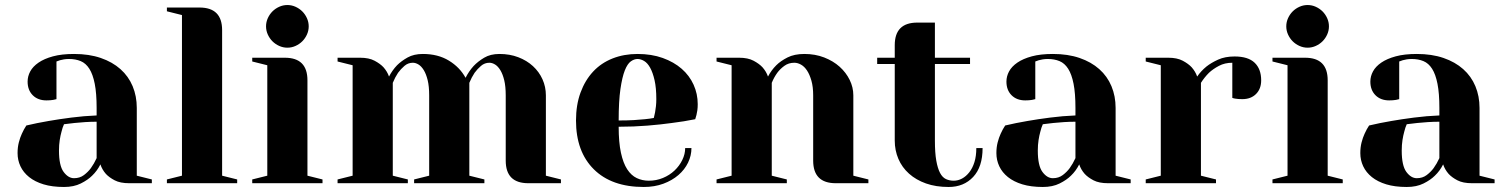

<svg xmlns="http://www.w3.org/2000/svg" viewBox="-20 -730 5995 765"><path d="M235 -235Q229 -222 225 -205Q221 -191 218 -172Q215 -153 215 -130Q215 -70 233.5 -45Q252 -20 275 -20Q298 -20 314.5 -32.5Q331 -45 342 -60Q355 -78 365 -100V-245Q342 -245 319 -243.5Q296 -242 277 -240Q255 -237 235 -235ZM275 -515Q335 -515 381.5 -499Q428 -483 460 -454.5Q492 -426 508.5 -386.5Q525 -347 525 -300V-30L585 -15V0H495Q459 0 437 -11.5Q415 -23 402 -37Q387 -54 380 -75Q367 -49 347 -30Q330 -13 302 1Q274 15 235 15Q188 15 153.5 4.5Q119 -6 96 -24.5Q73 -43 61.5 -67.5Q50 -92 50 -120Q50 -143 55 -162.5Q60 -182 67 -197Q75 -215 85 -230Q127 -240 174 -248Q214 -255 264 -261.5Q314 -268 365 -270V-300Q365 -358 357.5 -396Q350 -434 336 -456Q322 -478 301.5 -486.5Q281 -495 255 -495Q244 -495 235 -493.5Q226 -492 219 -490Q211 -487 205 -485V-335Q198 -333 192 -332Q186 -331 179.5 -330.5Q173 -330 165 -330Q131 -330 110.5 -350.5Q90 -371 90 -405Q90 -426 100.5 -445.5Q111 -465 133.5 -480.5Q156 -496 191 -505.5Q226 -515 275 -515Z M775 -700Q865 -700 865 -610V-30L925 -15V0H645V-15L705 -30V-670L645 -685V-700Z M1040 -625Q1040 -642 1047 -657.5Q1054 -673 1065.5 -684.5Q1077 -696 1092.5 -703Q1108 -710 1125 -710Q1142 -710 1157.5 -703Q1173 -696 1184.5 -684.5Q1196 -673 1203 -657.5Q1210 -642 1210 -625Q1210 -608 1203 -592.5Q1196 -577 1184.5 -565.5Q1173 -554 1157.5 -547Q1142 -540 1125 -540Q1108 -540 1092.5 -547Q1077 -554 1065.5 -565.5Q1054 -577 1047 -592.5Q1040 -608 1040 -625ZM1115 -500Q1205 -500 1205 -410V-30L1265 -15V0H985V-15L1045 -30V-470L985 -485V-500Z M1995 -350Q1995 -386 1989 -410.5Q1983 -435 1973.5 -450.5Q1964 -466 1952.5 -473Q1941 -480 1930 -480Q1911 -480 1896.5 -467.5Q1882 -455 1871 -440Q1859 -422 1850 -400V-30L1910 -15V0H1630V-15L1690 -30V-350Q1690 -386 1684 -410.5Q1678 -435 1668.5 -450.5Q1659 -466 1647.5 -473Q1636 -480 1625 -480Q1606 -480 1591.5 -467.5Q1577 -455 1566 -440Q1554 -422 1545 -400V-30L1605 -15V0H1325V-15L1385 -30V-470L1325 -485V-500H1415Q1450 -500 1472.5 -488Q1495 -476 1508 -462Q1523 -445 1530 -425Q1543 -450 1562 -470Q1579 -487 1604 -501Q1629 -515 1665 -515Q1725 -515 1768.5 -488.5Q1812 -462 1835 -420Q1848 -446 1867 -467Q1884 -485 1909 -500Q1934 -515 1970 -515Q2011 -515 2045 -502Q2079 -489 2103.5 -466.5Q2128 -444 2141.5 -414Q2155 -384 2155 -350V-30L2215 -15V0H2085Q1995 0 1995 -90Z M2445 -250Q2479 -250 2505 -251.5Q2531 -253 2549 -255Q2570 -257 2585 -260Q2587 -270 2590 -282Q2592 -293 2593.5 -306.5Q2595 -320 2595 -335Q2595 -380 2588 -410.5Q2581 -441 2570.5 -460Q2560 -479 2546.5 -487Q2533 -495 2520 -495Q2507 -495 2493.5 -485.5Q2480 -476 2469.5 -449.5Q2459 -423 2452 -375Q2445 -327 2445 -250ZM2545 15Q2417 15 2346 -55.5Q2275 -126 2275 -250Q2275 -312 2293 -361Q2311 -410 2343 -444.5Q2375 -479 2420.5 -497Q2466 -515 2520 -515Q2576 -515 2620.5 -499Q2665 -483 2696 -456Q2727 -429 2743.5 -392.5Q2760 -356 2760 -315Q2760 -301 2758.5 -290.5Q2757 -280 2755 -272Q2752 -262 2750 -255Q2706 -246 2657 -240Q2615 -234 2560 -229.5Q2505 -225 2445 -225Q2445 -163 2454 -121.5Q2463 -80 2479 -55.5Q2495 -31 2517 -20.5Q2539 -10 2565 -10Q2595 -10 2621.5 -21Q2648 -32 2667.5 -50.5Q2687 -69 2698.5 -92.5Q2710 -116 2710 -140H2735Q2735 -110 2721.5 -82Q2708 -54 2683 -32.5Q2658 -11 2623 2Q2588 15 2545 15Z M3220 -350Q3220 -384 3213 -408.5Q3206 -433 3195.5 -449Q3185 -465 3171.5 -472.5Q3158 -480 3145 -480Q3122 -480 3105 -467.5Q3088 -455 3077 -440Q3064 -422 3055 -400V-30L3115 -15V0H2835V-15L2895 -30V-470L2835 -485V-500H2925Q2960 -500 2982.5 -488Q3005 -476 3018 -462Q3033 -445 3040 -425Q3053 -450 3073 -470Q3090 -487 3117.5 -501Q3145 -515 3185 -515Q3228 -515 3264 -501Q3300 -487 3325.5 -464Q3351 -441 3365.5 -411.5Q3380 -382 3380 -350V-30L3440 -15V0H3310Q3220 0 3220 -90Z M3545 -550Q3545 -640 3635 -640H3705V-500H3845V-475H3705V-170Q3705 -121 3710.5 -90Q3716 -59 3725.5 -41Q3735 -23 3749 -16.5Q3763 -10 3780 -10Q3797 -10 3813 -18.5Q3829 -27 3842 -43.5Q3855 -60 3862.5 -84Q3870 -108 3870 -140H3895Q3895 -65 3857.5 -25Q3820 15 3760 15Q3709 15 3669.5 1Q3630 -13 3602 -38Q3574 -63 3559.5 -97Q3545 -131 3545 -170V-475H3475V-500H3545Z M4135 -235Q4129 -222 4125 -205Q4121 -191 4118 -172Q4115 -153 4115 -130Q4115 -70 4133.5 -45Q4152 -20 4175 -20Q4198 -20 4214.5 -32.5Q4231 -45 4242 -60Q4255 -78 4265 -100V-245Q4242 -245 4219 -243.5Q4196 -242 4177 -240Q4155 -237 4135 -235ZM4175 -515Q4235 -515 4281.5 -499Q4328 -483 4360 -454.5Q4392 -426 4408.5 -386.5Q4425 -347 4425 -300V-30L4485 -15V0H4395Q4359 0 4337 -11.5Q4315 -23 4302 -37Q4287 -54 4280 -75Q4267 -49 4247 -30Q4230 -13 4202 1Q4174 15 4135 15Q4088 15 4053.5 4.5Q4019 -6 3996 -24.5Q3973 -43 3961.5 -67.5Q3950 -92 3950 -120Q3950 -143 3955 -162.5Q3960 -182 3967 -197Q3975 -215 3985 -230Q4027 -240 4074 -248Q4114 -255 4164 -261.5Q4214 -268 4265 -270V-300Q4265 -358 4257.5 -396Q4250 -434 4236 -456Q4222 -478 4201.5 -486.5Q4181 -495 4155 -495Q4144 -495 4135 -493.5Q4126 -492 4119 -490Q4111 -487 4105 -485V-335Q4098 -333 4092 -332Q4086 -331 4079.5 -330.5Q4073 -330 4065 -330Q4031 -330 4010.5 -350.5Q3990 -371 3990 -405Q3990 -426 4000.5 -445.5Q4011 -465 4033.5 -480.5Q4056 -496 4091 -505.5Q4126 -515 4175 -515Z M4890 -480Q4860 -480 4836.5 -467.5Q4813 -455 4797 -440Q4779 -422 4765 -400V-30L4825 -15V0H4545V-15L4605 -30V-470L4545 -485V-500H4635Q4670 -500 4692.5 -488Q4715 -476 4728 -462Q4743 -445 4750 -425Q4765 -447 4787 -465Q4806 -480 4833.5 -492.5Q4861 -505 4899 -505Q4953 -505 4979 -480Q5005 -455 5005 -410Q5005 -376 4984.5 -355.5Q4964 -335 4930 -335Q4922 -335 4914.5 -335.5Q4907 -336 4902 -337Q4895 -338 4890 -340Z M5105 -625Q5105 -642 5112 -657.5Q5119 -673 5130.5 -684.5Q5142 -696 5157.5 -703Q5173 -710 5190 -710Q5207 -710 5222.5 -703Q5238 -696 5249.5 -684.5Q5261 -673 5268 -657.5Q5275 -642 5275 -625Q5275 -608 5268 -592.5Q5261 -577 5249.5 -565.5Q5238 -554 5222.5 -547Q5207 -540 5190 -540Q5173 -540 5157.5 -547Q5142 -554 5130.5 -565.5Q5119 -577 5112 -592.5Q5105 -608 5105 -625ZM5180 -500Q5270 -500 5270 -410V-30L5330 -15V0H5050V-15L5110 -30V-470L5050 -485V-500Z M5585 -235Q5579 -222 5575 -205Q5571 -191 5568 -172Q5565 -153 5565 -130Q5565 -70 5583.5 -45Q5602 -20 5625 -20Q5648 -20 5664.5 -32.5Q5681 -45 5692 -60Q5705 -78 5715 -100V-245Q5692 -245 5669 -243.5Q5646 -242 5627 -240Q5605 -237 5585 -235ZM5625 -515Q5685 -515 5731.5 -499Q5778 -483 5810 -454.5Q5842 -426 5858.5 -386.5Q5875 -347 5875 -300V-30L5935 -15V0H5845Q5809 0 5787 -11.5Q5765 -23 5752 -37Q5737 -54 5730 -75Q5717 -49 5697 -30Q5680 -13 5652 1Q5624 15 5585 15Q5538 15 5503.5 4.5Q5469 -6 5446 -24.5Q5423 -43 5411.5 -67.5Q5400 -92 5400 -120Q5400 -143 5405 -162.5Q5410 -182 5417 -197Q5425 -215 5435 -230Q5477 -240 5524 -248Q5564 -255 5614 -261.5Q5664 -268 5715 -270V-300Q5715 -358 5707.5 -396Q5700 -434 5686 -456Q5672 -478 5651.5 -486.5Q5631 -495 5605 -495Q5594 -495 5585 -493.5Q5576 -492 5569 -490Q5561 -487 5555 -485V-335Q5548 -333 5542 -332Q5536 -331 5529.5 -330.5Q5523 -330 5515 -330Q5481 -330 5460.5 -350.5Q5440 -371 5440 -405Q5440 -426 5450.5 -445.5Q5461 -465 5483.5 -480.5Q5506 -496 5541 -505.5Q5576 -515 5625 -515Z"/></svg>

Font: Yeseva One
Style: Regular
Weight: 400
Designer: Jovanny Lemonad
Foundry: Jovanny Lemonad
Version: Version 2.001; ttfautohint (v0.91) -l 8 -r 50 -G 200 -x 0 -w